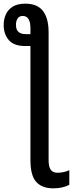

<svg xmlns="http://www.w3.org/2000/svg" viewBox="-29 -787 398 1047"><path d="M109 -767Q175 -767 205.5 -727Q236 -687 236 -611V85Q236 122 247.5 138.5Q259 155 285 155Q302 155 319.5 151Q337 147 349 141V221Q312 240 261 240Q201 240 169 205.5Q137 171 137 86V-536H108Q47 -536 19 -568.5Q-9 -601 -9 -651Q-9 -681 2.5 -707.5Q14 -734 40 -750.5Q66 -767 109 -767ZM95 -700Q76 -700 67 -686Q58 -672 58 -652Q58 -625 72 -613Q86 -601 110 -601H137V-633Q137 -700 95 -700Z"/></svg>

Font: Noto Sans Condensed Medium
Style: Regular
Weight: 500
Width: 3
Designer: Monotype Design Team
Foundry: Monotype Imaging Inc.
Version: Version 2.013; ttfautohint (v1.8.4.7-5d5b)